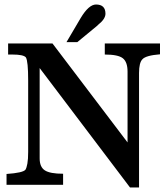

<svg xmlns="http://www.w3.org/2000/svg" viewBox="-20 -820 747 852"><path d="M275 -633 338 -740Q374 -800 406 -800Q448 -800 448 -759Q448 -735 413 -708H414L323 -633ZM156 -518V-117Q156 -79 179 -64Q202 -49 260 -49V0H9V-48Q82 -53 93 -67Q98 -75 101.5 -94Q105 -113 105 -146V-463Q105 -548 95 -565Q85 -578 35 -578H16V-627H213L546 -188V-502Q546 -545 525 -561.5Q504 -578 445 -578V-627H690V-579Q627 -574 612 -557Q597 -542 597 -496V12H557Z"/></svg>

Font: New Athena Unicode
Style: Bold
Weight: 700
Designer: J. Rusten 1997; rev. by R. Hancock 2001, 2002, rev. by D. Mastronarde 2002-2021
Foundry: Society for Classical Studies (formerly American Philological Association)
Version: Version 5.008